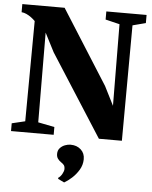

<svg xmlns="http://www.w3.org/2000/svg" viewBox="-64 -796 885 1119"><g transform="rotate(5 378.0 -236.0)"><path d="M19.5 0V-45.5L97 -64L101 -650.5Q91 -661 77.5 -671Q64 -681 49.2 -687.8Q34.5 -694.5 20.5 -695.5V-743H268L542.5 -309.5L598.5 -198.5L595 -675.5L512 -695.5V-743H747.5V-695.5L671 -675.5L668 0H533.5L227 -479L170.5 -589L173 -64.5L269 -45.5V0ZM456 127.5Q455.5 160.5 438.5 189Q421.5 217.5 397.8 238.8Q374 260 354.5 271H353L318 254L316.5 248Q330 239.5 339.5 222.5Q349 205.5 349 193.5Q349 178 342.8 170.2Q336.5 162.5 325 155Q314.5 148 306.5 137Q298.5 126 298.5 109Q298.5 88 310.8 74.8Q323 61.5 340 55.2Q357 49 370 49H373.5Q409 49 432.8 70.5Q456.5 92 456 127.5Z"/></g></svg>

Font: Merriweather 72pt Black
Style: Regular
Weight: 900
Version: Version 2.100